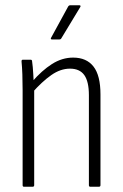

<svg xmlns="http://www.w3.org/2000/svg" viewBox="-20 -710 467 730"><path d="M323 0Q318 0 318 -6V-348Q318 -400 300.5 -424.5Q283 -449 246 -449Q210 -449 175 -424.5Q140 -400 102 -357L101 -398Q139 -442 177.5 -466.5Q216 -491 258 -491Q309 -491 335.5 -457Q362 -423 362 -351V-6Q362 0 356 0ZM71 0Q66 0 66 -6V-367Q66 -399 65 -427Q64 -455 62 -475Q61 -483 67 -483H96Q102 -483 102 -477Q105 -457 106.5 -428Q108 -399 109 -381L110 -372V-6Q110 0 104 0ZM178 -560Q171 -560 174 -566L239 -685Q242 -690 247 -690H282Q285 -690 286 -688Q287 -686 285 -683L213 -564Q211 -560 205 -560Z"/></svg>

Font: Sofia Sans Condensed Light
Style: Regular
Weight: 300
Designer: Botio Nikoltchev, Ani Petrova
Foundry: lettersoup
Version: Version 4.101